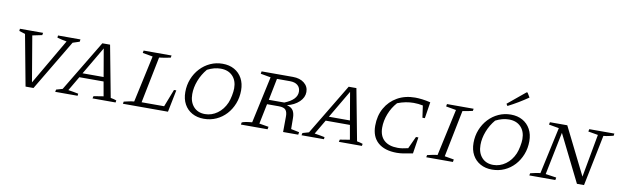

<svg xmlns="http://www.w3.org/2000/svg" viewBox="-46 -1268 5783 1787"><g transform="rotate(10 2845.0 -375.0)"><path d="M217 0 127 -482Q103 -489 70 -500L72 -521H291L287 -499L196 -480L269 -49L520 -480Q473 -488 430 -500L432 -521H644L641 -499L577 -478L292 0Z M1016 -34Q1030 -32 1044.5 -28Q1059 -24 1071 -20L1068 0H850L855 -22L948 -37L924 -173H695L615 -37Q639 -33 662 -29.5Q685 -26 711 -20L709 0H497L502 -22L561 -39L851 -521H924ZM718 -214H917L872 -476Z M1583 -209H1605L1563 0H1137L1141 -21Q1167 -27 1190.5 -32Q1214 -37 1237 -39L1333 -481L1237 -498L1241 -521H1505L1501 -500Q1468 -493 1445 -489Q1422 -485 1394 -482L1306 -44H1519Z M1902 7Q1839 7 1791 -19.5Q1743 -46 1716.5 -94.5Q1690 -143 1690 -209Q1690 -275 1713 -333Q1736 -391 1777 -435Q1818 -479 1872 -503.5Q1926 -528 1988 -528Q2051 -528 2098.5 -501.5Q2146 -475 2172.5 -426.5Q2199 -378 2199 -313Q2199 -246 2176 -187.5Q2153 -129 2113 -85.5Q2073 -42 2019 -17.5Q1965 7 1902 7ZM1905 -38Q1968 -38 2021.5 -76.5Q2075 -115 2104 -182Q2116 -211 2124 -251.5Q2132 -292 2132 -321Q2132 -394 2090.5 -437Q2049 -480 1978 -480Q1916 -480 1852 -447Q1807 -394 1782 -329Q1757 -264 1757 -201Q1757 -127 1797 -82.5Q1837 -38 1905 -38Z M2252 0 2256 -21Q2283 -33 2352 -39L2448 -481L2352 -498L2356 -521H2652Q2718 -521 2759 -488.5Q2800 -456 2800 -404Q2800 -352 2756.5 -310.5Q2713 -269 2643 -252Q2687 -241 2703 -214Q2719 -187 2719 -144L2720 -40L2798 -24L2794 0H2651L2652 -144Q2653 -187 2636 -208Q2619 -229 2569 -229H2459L2420 -39L2509 -24L2504 0ZM2632 -477H2509L2468 -272H2614Q2731 -318 2731 -394Q2731 -433 2705 -455Q2679 -477 2632 -477Z M3344 -34Q3358 -32 3372.5 -28Q3387 -24 3399 -20L3396 0H3178L3183 -22L3276 -37L3252 -173H3023L2943 -37Q2967 -33 2990 -29.5Q3013 -26 3039 -20L3037 0H2825L2830 -22L2889 -39L3179 -521H3252ZM3046 -214H3245L3200 -476Z M3726 7Q3611 7 3548 -48Q3485 -103 3485 -207Q3485 -302 3526 -374.5Q3567 -447 3639.5 -488Q3712 -529 3807 -529Q3836 -529 3873.5 -524.5Q3911 -520 3952 -510L3928 -356H3905L3889 -469Q3846 -478 3802 -478Q3765 -478 3727.5 -471Q3690 -464 3649 -448Q3603 -397 3577.5 -331.5Q3552 -266 3552 -201Q3552 -123 3597.5 -81.5Q3643 -40 3727 -40Q3768 -40 3824 -54L3877 -169H3900L3876 -14Q3821 -3 3788 2Q3755 7 3726 7Z M4004 0 4008 -21Q4034 -27 4057.5 -32Q4081 -37 4104 -39L4200 -481L4104 -498L4108 -521H4360L4356 -500Q4327 -494 4306 -489.5Q4285 -485 4261 -482L4172 -39L4260 -24L4256 0Z M4626 7Q4563 7 4515 -19.5Q4467 -46 4440.5 -94.5Q4414 -143 4414 -209Q4414 -275 4437 -333Q4460 -391 4501 -435Q4542 -479 4596 -503.5Q4650 -528 4712 -528Q4775 -528 4822.5 -501.5Q4870 -475 4896.5 -426.5Q4923 -378 4923 -313Q4923 -246 4900 -187.5Q4877 -129 4837 -85.5Q4797 -42 4743 -17.5Q4689 7 4626 7ZM4629 -38Q4692 -38 4745.5 -76.5Q4799 -115 4828 -182Q4840 -211 4848 -251.5Q4856 -292 4856 -321Q4856 -394 4814.5 -437Q4773 -480 4702 -480Q4640 -480 4576 -447Q4531 -394 4506 -329Q4481 -264 4481 -201Q4481 -127 4521 -82.5Q4561 -38 4629 -38ZM4665 -601 4653 -620 4819 -757H4828L4854 -714Q4809 -683 4762.5 -655Q4716 -627 4665 -601Z M5453 -521H5690L5687 -500Q5664 -495 5644 -490Q5624 -485 5593 -482L5495 0H5428L5208 -443L5126 -39L5228 -24L5224 0H4978L4982 -21Q5006 -27 5029.5 -32Q5053 -37 5076 -39L5172 -481L5076 -498L5081 -521H5245L5467 -75L5541 -482L5448 -498Z"/></g></svg>

Font: Piazzolla SC Light
Style: Italic
Weight: 300
Italic angle: -11.3°
Designer: Juan Pablo del Peral
Foundry: Huerta Tipografica
Version: Version 1.330